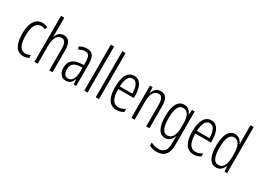

<svg xmlns="http://www.w3.org/2000/svg" viewBox="-33 -1725 3713 2745"><g transform="rotate(30 1823.0 -352.5)"><path d="M217 -83C245 -83 281 -91 306 -105V-152C278 -139 250 -131 223 -131C138 -131 100 -215 100 -355C100 -509 146 -587 226 -587C248 -587 271 -581 292 -569L310 -614C285 -628 257 -635 222 -635C107 -635 45 -534 45 -354C45 -181 101 -83 217 -83Z M452 -612V-853H398V-93H452V-382C452 -523 497 -586 564 -586C614 -586 643 -548 643 -447V-93H696V-458C696 -575 656 -635 573 -635C509 -635 470 -589 452 -538H448C451 -561 452 -582 452 -612Z M957 -635C915 -635 872 -623 835 -600L853 -558C891 -580 924 -589 951 -589C1010 -589 1034 -552 1034 -451V-408L973 -403C861 -394 798 -338 798 -233C798 -154 834 -83 918 -83C984 -83 1017 -124 1037 -177H1039L1046 -93H1087V-453C1087 -578 1050 -635 957 -635ZM979 -362 1035 -367V-309C1035 -199 1002 -127 932 -127C882 -127 853 -163 853 -234C853 -313 893 -354 979 -362Z M1275 -93V-853H1221V-93Z M1464 -93V-853H1410V-93Z M1736 -635C1629 -635 1576 -531 1576 -358C1576 -195 1629 -83 1755 -83C1798 -83 1836 -95 1869 -116V-167C1832 -142 1796 -130 1759 -130C1672 -130 1630 -208 1629 -356H1887V-398C1887 -525 1844 -635 1736 -635ZM1736 -589C1808 -589 1838 -503 1837 -400H1630C1636 -528 1674 -589 1736 -589Z M2174 -635C2108 -635 2068 -589 2049 -533H2046L2041 -625H1998V-93H2052V-388C2052 -524 2095 -587 2165 -587C2216 -587 2243 -545 2243 -450V-93H2296V-463C2296 -581 2253 -635 2174 -635Z M2563 -635C2459 -635 2406 -536 2406 -357C2406 -174 2461 -83 2558 -83C2620 -83 2662 -124 2684 -186H2687C2684 -150 2684 -121 2684 -95V-63C2684 53 2637 99 2546 99C2504 99 2468 87 2427 65V117C2463 138 2501 148 2547 148C2679 148 2737 71 2737 -73V-625H2693L2687 -546H2683C2661 -599 2625 -635 2563 -635ZM2571 -587C2651 -587 2684 -512 2684 -393V-326C2684 -218 2649 -131 2569 -131C2497 -131 2461 -201 2461 -357C2461 -500 2492 -587 2571 -587Z M3009 -635C2902 -635 2849 -531 2849 -358C2849 -195 2902 -83 3028 -83C3071 -83 3109 -95 3142 -116V-167C3105 -142 3069 -130 3032 -130C2945 -130 2903 -208 2902 -356H3160V-398C3160 -525 3117 -635 3009 -635ZM3009 -589C3081 -589 3111 -503 3110 -400H2903C2909 -528 2947 -589 3009 -589Z M3400 -83C3467 -83 3505 -128 3526 -180H3529L3537 -93H3579V-853H3526V-613C3526 -591 3527 -569 3528 -542H3525C3506 -592 3463 -635 3401 -635C3303 -635 3247 -537 3247 -355C3247 -178 3299 -83 3400 -83ZM3411 -130C3335 -130 3302 -210 3302 -355C3302 -506 3338 -587 3411 -587C3486 -587 3526 -515 3526 -388V-326C3526 -202 3485 -130 3411 -130Z"/></g></svg>

Font: Noto Sans Kannada UI ExtraCondensed Light
Style: Regular
Weight: 300
Width: 2
Designer: Jelle Bosma - Monotype Design Team
Foundry: Monotype Imaging Inc.
Version: Version 2.005